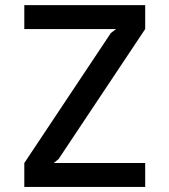

<svg xmlns="http://www.w3.org/2000/svg" viewBox="-20 -740 670 760"><path d="M554.7 -719.7V-625L211.9 -110.4L192.4 -94.7H554.7V0H76.2V-94.7L418.9 -609.4L439.5 -625H76.2V-719.7Z"/></svg>

Font: Allerta
Style: Regular
Weight: 400
Designer: Matt McInerney
Foundry: Matt McInerney
Version: Version 1.0